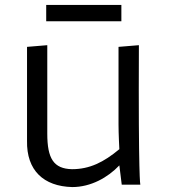

<svg xmlns="http://www.w3.org/2000/svg" viewBox="-20 -757 706 787"><path d="M90.8 -179.7C88.4 -58.6 158.7 6.8 275.9 9.8C352.5 9.8 421.9 -29.3 469.2 -79.1L479 0H555.2C555.2 0 546.9 -18.1 549.3 -571.8L465.8 -564.9V-247.6C465.8 -207 469.2 -145.5 469.2 -145.5C404.8 -91.8 347.2 -63.5 274.9 -63.5C200.2 -65.4 173.8 -106.4 173.8 -209V-571.8L90.8 -564.9ZM169.4 -669.9H477.5V-736.8H169.4Z"/></svg>

Font: Duru Sans
Style: Regular
Weight: 400
Designer: Onur Yazıcıgil
Foundry: Onur Yazıcıgil
Version: Version 1.002